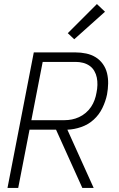

<svg xmlns="http://www.w3.org/2000/svg" viewBox="-20 -929 590 949"><path d="M70 0H17L147 -670H353Q380 -670 406 -664.5Q432 -659 453 -646Q474 -633 488.5 -612.5Q503 -592 509 -567.5Q515 -543 514.5 -516Q514 -489 509 -462Q502 -428 486 -395Q470 -362 443 -337.5Q416 -313 381 -301Q346 -289 313 -288L443 0H387L257 -288H126ZM135 -335H299Q317 -335 335 -338.5Q353 -342 370.5 -350Q388 -358 403.5 -371Q419 -384 430 -400.5Q441 -417 447.5 -435Q454 -453 457 -471Q461 -490 461.5 -509Q462 -528 458.5 -545.5Q455 -563 446 -578.5Q437 -594 422.5 -604Q408 -614 390.5 -618.5Q373 -623 354 -623H191ZM347 -735 315 -765 459 -909 499 -871Z"/></svg>

Font: Lode Dark
Style: Italic
Weight: 400
Italic angle: -11°
Monospace: yes
Designer: Belleve Invis
Foundry: Belleve Invis
Version: Version 29.2.0; ttfautohint (v1.8.3)